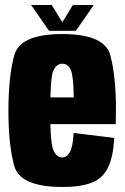

<svg xmlns="http://www.w3.org/2000/svg" viewBox="-20 -739 498 764"><path d="M228.5 5Q60 5 36.8 -78.8Q13.5 -162.5 13.5 -297Q13.5 -434.5 36.8 -519Q60 -603.5 227.5 -603.5Q397 -603.5 419.2 -518.5Q441.5 -433.5 441.5 -300.5Q441.5 -270 440.5 -245H180.5Q182.5 -165.5 192 -142.5Q204 -112.5 228.5 -112.5Q246 -112.5 258 -133.8Q270 -155 273 -210L434.5 -190Q430.5 -113.5 409.2 -71Q388 -28.5 344.2 -11.8Q300.5 5 228.5 5ZM180.5 -351.5H273.5Q272.5 -431.5 263 -457.5Q252.5 -485.5 228 -485.5Q203.5 -485.5 191.5 -456Q182.5 -433.5 180.5 -351.5ZM175 -616.5 104 -719H186L228 -650.5L270 -719H353L282 -616.5Z"/></svg>

Font: Anybody Condensed ExtraBold
Style: Regular
Weight: 800
Width: 3
Designer: Tyler Finck
Foundry: Etcetera Type Company
Version: Version 1.010; ttfautohint (v1.8.3) -l 8 -r 50 -G 200 -x 14 